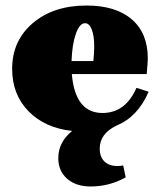

<svg xmlns="http://www.w3.org/2000/svg" viewBox="-20 -464 588 695"><path d="M308 211Q255 211 223 183Q191 155 191 108Q191 51 241 10Q142 -1 83 -61.5Q24 -122 24 -215Q24 -317 99 -380.5Q174 -444 293 -444Q399 -444 457 -394Q515 -344 515 -253Q515 -238 511 -196H240Q252 -55 351 -55Q434 -55 474 -146L518 -132Q479 -41 401 -9Q341 20 341 74Q341 104 358 120.5Q375 137 405 137Q412 137 426 135L435 178Q376 211 308 211ZM288 -380Q268 -380 254.5 -341.5Q241 -303 239 -243H318Q321 -276 321 -297Q321 -335 312 -357.5Q303 -380 288 -380Z"/></svg>

Font: Arapey Black
Style: Regular
Weight: 900
Designer: Eduardo Rodriguez Tunni
Foundry: Eduardo Rodriguez Tunni
Version: Version 4.000